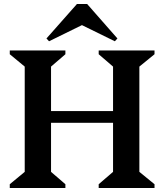

<svg xmlns="http://www.w3.org/2000/svg" viewBox="-20 -943 823 963"><path d="M29 0V-19L104 -81V-609L29 -671V-690H308V-671L236 -609V-386H547V-609L475 -671V-690H755V-671L679 -609V-81L755 -19V0H475V-19L547 -81V-327H236V-81L308 -19V0ZM226 -736 213 -750 366 -923H417L569 -750L556 -736L391 -817Z"/></svg>

Font: Platypi Medium
Style: Regular
Weight: 500
Designer: David Sargent
Foundry: Bolt Cutter Type
Version: Version 1.200; ttfautohint (v1.8.4.7-5d5b)